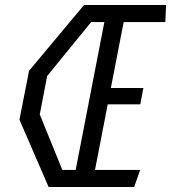

<svg xmlns="http://www.w3.org/2000/svg" viewBox="-20 -750 686 770"><path d="M175 0H518L542 -68.5H361L412 -331.5H542.5L555 -397H424.5L476 -661.5H643L646 -730H317L96.5 -466L58 -270ZM139.5 -291 169 -445 345.5 -661.5H398.5L283.5 -68.5H230Z"/></svg>

Font: Monaspace Krypton Light
Style: Italic
Weight: 300
Italic angle: -11°
Designer: Riley Cran & the Lettermatic Team
Foundry: Lettermatic
Version: Version 1.101 (Monaspace Krypton)